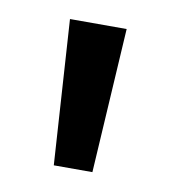

<svg xmlns="http://www.w3.org/2000/svg" viewBox="-44 -754 299 337"><g transform="rotate(10 105.5 -585.0)"><path d="M156.7 -713.9 141.1 -456.1H72.3L55.7 -713.9Z"/></g></svg>

Font: Open Sans Condensed Medium
Style: Regular
Weight: 500
Width: 3
Designer: Monotype Design Team
Foundry: Monotype Imaging Inc.
Version: Version 3.000